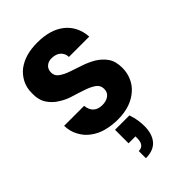

<svg xmlns="http://www.w3.org/2000/svg" viewBox="-295 -819 1237 1237"><g transform="rotate(-45 323.5 -201.0)"><path d="M387.2 40Q398.9 76.7 402.8 102.1Q407.2 130.9 407.2 158.2Q407.2 227.5 373 269Q337.9 310.1 267.1 310.1V245.1Q318.8 245.1 318.8 179.2V163.1H255.9V40ZM42 -210H224.1Q228.5 -168 252 -148.9Q273.9 -129.9 311 -129.9Q348.6 -129.9 371.1 -147.9Q393.1 -164.1 393.1 -195.8Q393.1 -228.5 367.2 -247.1Q341.8 -265.1 301.8 -278.8Q244.6 -298.3 216.8 -306.2Q171.9 -318.8 132.8 -344.2Q95.2 -366.2 68.8 -404.8Q42.5 -443.4 43.9 -504.9Q43.9 -555.2 64 -594.2Q85 -633.8 117.2 -659.2Q153.8 -686.5 198.2 -699.2Q242.7 -711.9 299.8 -711.9Q356.9 -711.9 404.8 -698.2Q450.2 -685.1 485.8 -657.2Q520 -630.4 540 -590.8Q560.1 -551.3 563 -502H377.9Q376.5 -535.6 354 -555.2Q333 -573.7 296.9 -575.2Q265.6 -576.7 246.1 -560.1Q225.1 -543.5 225.1 -511.2Q225.1 -481.4 251 -462.9Q277.8 -443.8 314.9 -431.2Q394.5 -404.3 398.9 -402.8Q443.4 -387.7 481.9 -365.2Q522 -340.3 546.9 -304.2Q571.8 -268.1 571.8 -209Q571.8 -164.1 555.2 -126Q539.1 -86.9 505.9 -57.1Q471.7 -26.4 424.8 -9.8Q377 6.8 315.9 6.8Q261.7 6.8 210 -6.8Q162.6 -19.5 124 -48.8Q88.4 -74.7 65.9 -117.2Q43.5 -157.2 42 -210Z"/></g></svg>

Font: PoppinsZ
Style: Bold
Weight: 700
Designer: Ninad Kale (Devanagari), Jonny Pinhorn (Latin)
Foundry: Indian Type Foundry
Version: Version 3.002;FEAKit 1.0